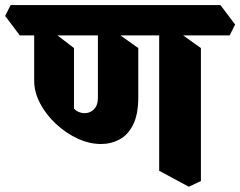

<svg xmlns="http://www.w3.org/2000/svg" viewBox="-91 -674 923 737"><path d="M296.5 -121.2Q252 -121.2 206.9 -142.1Q161.8 -163 123.8 -198.4Q85.8 -233.8 63 -277Q40.2 -320.2 40.2 -364.8V-589.8L96 -563.8L193 -489.5V-257.2Q202.5 -246.5 217.6 -242Q232.8 -237.5 248 -241.6Q263.2 -245.8 274 -259.6Q284.8 -273.5 284.8 -298.5V-589.8L335.2 -563.8L439.8 -489.5V-301Q439.8 -235.2 420.1 -195.8Q400.5 -156.2 367.9 -138.8Q335.2 -121.2 296.5 -121.2ZM633.8 42.8 520 -18.5V-589.8L575.8 -563.8L680.2 -489.5V20.8ZM-15 -538 -71.2 -612.8 -50.2 -654.5H755.2L811.5 -579.8L790.5 -538Z"/></svg>

Font: Eczar
Style: Regular
Weight: 400
Designer: Vaibhav Singh
Foundry: Rosetta Type Foundry
Version: Version 2.000